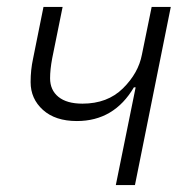

<svg xmlns="http://www.w3.org/2000/svg" viewBox="-20 -532 553 552"><path d="M313 0 370 -281H365Q308 -184 201 -184Q139 -184 103.5 -216Q68 -248 68 -296Q68 -331 75 -363L105 -512H160L130 -364Q124 -332 124 -307Q124 -273 148 -253.5Q172 -234 217 -234Q289 -234 333.5 -278Q378 -322 388 -375L416 -512H471L368 0Z"/></svg>

Font: IBM Plex Sans Light
Style: Italic
Weight: 300
Italic angle: -11.31°
Designer: Mike Abbink, Paul van der Laan, Pieter van Rosmalen
Foundry: Bold Monday
Version: Version 3.0